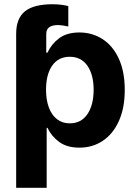

<svg xmlns="http://www.w3.org/2000/svg" viewBox="-20 -691 648 910"><path d="M229.5 -670.9Q252 -670.9 271.7 -668.2Q291.5 -665.5 303.7 -662.1V-565.4Q277.8 -571.3 256.8 -572.3Q227.5 -572.3 213.4 -562Q199.2 -551.8 199.2 -530.3V-441.4H205.1Q223.1 -481.4 259.8 -509.3Q296.4 -537.1 356.4 -537.1Q416.5 -537.1 465.3 -506.1Q514.2 -475.1 542.7 -413.8Q571.3 -352.5 571.3 -264.6Q571.3 -178.7 543.2 -116.9Q515.1 -55.2 466.6 -23.2Q418 8.8 356.4 8.8Q297.4 8.8 260.5 -18.3Q223.6 -45.4 205.1 -85H201.2V199.2H56.6V-530.3Q56.6 -604 98.4 -637.5Q140.1 -670.9 229.5 -670.9ZM310.5 -106.4Q364.7 -106.4 394.3 -149.9Q423.8 -193.4 423.8 -265.6Q423.8 -336.9 394.3 -379.4Q364.7 -421.9 310.5 -421.9Q256.8 -421.9 227.5 -380.1Q198.2 -338.4 198.2 -265.6Q198.2 -217.8 211.4 -181.9Q224.6 -146 250 -126.2Q275.4 -106.4 310.5 -106.4Z"/></svg>

Font: Pretendard Std
Style: Bold
Weight: 700
Designer: Base glyphs from Inter by Rasmus Andersson; Hangeul glyphs from Noto Sans CJK(Source Han Sans) by Jang Soo-young and Kan
Foundry: Kil Hyung-jin
Version: Version 1.309